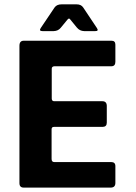

<svg xmlns="http://www.w3.org/2000/svg" viewBox="-20 -852 617 872"><path d="M68.3 -20.3V-644Q68.3 -667 87.7 -667H486.7Q504 -667 504 -649.3V-571.3Q504 -551 485.3 -551H226.7Q215 -550.3 215 -539.7V-404.3Q215.3 -392.3 226 -392.3H444.7Q464.3 -392.3 465 -372V-295Q465 -276.3 446.7 -275.7H225Q214.3 -275.7 214.3 -264.7V-130.3Q214.3 -116 226.3 -116H484.7Q504 -116 504 -97.7V-21.3Q504 -0.7 484 0H87.7Q68.3 0 68.3 -20.3ZM165 -724.7 228.3 -818.7Q238.3 -832.3 260 -832.3H327.7Q348.3 -832.3 357.7 -818.3L419.7 -725.3Q430.3 -710 411.7 -710.7H362.3Q341.7 -711.3 329 -727L299.3 -763.3Q293.7 -772 286.7 -763.3L256 -726Q244.3 -711.3 224 -710.7H173Q155.7 -710.7 165 -724.7Z"/></svg>

Font: Vivano Light
Style: Regular
Weight: 300
Designer: Joe Prince, Josias Burgherr
Version: Version 2.064;September 19, 2022;FontCreator 14.0.0.2877 64-